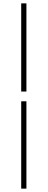

<svg xmlns="http://www.w3.org/2000/svg" viewBox="-20 -846 283 1141"><path d="M106 -302H137V-826H106ZM106 275H137V-244H106Z"/></svg>

Font: Noto Sans CJK HK Thin
Style: Regular
Weight: 100
Designer: Ryoko NISHIZUKA 西塚涼子 (kana, bopomofo & ideographs); Paul D. Hunt (Latin, Greek & Cyrillic); Sandoll Communications 산돌커뮤니
Foundry: Adobe
Version: Version 2.004;hotconv 1.0.118;makeotfexe 2.5.65603